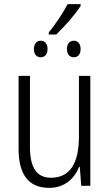

<svg xmlns="http://www.w3.org/2000/svg" viewBox="-20 -899 532 929"><path d="M216 -732H252C292 -770 343 -828 370 -870V-879H307C284 -834 249 -783 216 -742ZM177 -622C197 -622 210 -636 210 -662C210 -687 197 -702 177 -702C157 -702 144 -686 144 -662C144 -636 157 -622 177 -622ZM337 -622C357 -622 370 -636 370 -662C370 -687 357 -702 337 -702C317 -702 304 -687 304 -662C304 -636 317 -622 337 -622ZM417 -532H362V-241C362 -105 317 -39 226 -39C160 -39 125 -85 125 -187V-532H70V-178C70 -55 118 10 218 10C293 10 340 -35 363 -92H366L373 0H417Z"/></svg>

Font: Noto Sans Display SemiCondensed Light
Style: Regular
Weight: 300
Width: 4
Designer: Monotype Design Team
Foundry: Monotype Imaging Inc.
Version: Version 1.900